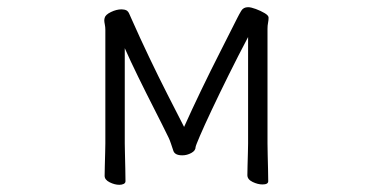

<svg xmlns="http://www.w3.org/2000/svg" viewBox="-20 -505 1040 534"><path d="M670 -402Q642 -349 616 -296.5Q590 -244 569 -199.5Q548 -155 536 -127Q524 -99 524 -96Q524 -86 512 -79.5Q500 -73 487 -73Q466 -73 462 -86Q459 -95 455.5 -105.5Q452 -116 449 -122Q432 -157 409 -202Q386 -247 364 -292Q342 -337 327 -371V-106Q327 -100 327.5 -79Q328 -58 328.5 -35.5Q329 -13 329 -1Q329 4 324 6.5Q319 9 312 9Q299 9 285 2Q271 -5 271 -16Q271 -24 271.5 -43Q272 -62 272.5 -80.5Q273 -99 273 -106V-422Q273 -430 271.5 -437Q270 -444 270 -449Q270 -451 270.5 -452.5Q271 -454 271 -455Q273 -464 288.5 -471.5Q304 -479 318 -479Q326 -479 332 -476Q337 -473 340 -465.5Q343 -458 346 -452Q369 -400 395 -345.5Q421 -291 446.5 -241Q472 -191 492 -152Q514 -201 540 -255Q566 -309 592.5 -361Q619 -413 640 -455Q645 -465 651 -475Q657 -485 670 -485Q678 -485 691.5 -480Q705 -475 716 -468.5Q727 -462 727 -456Q727 -449 725.5 -441.5Q724 -434 724 -425V-106Q724 -96 724.5 -75Q725 -54 725.5 -33.5Q726 -13 726 -1Q726 8 710 8Q697 8 682.5 1Q668 -6 668 -18Q668 -26 668.5 -44.5Q669 -63 669.5 -81Q670 -99 670 -106Z"/></svg>

Font: Moon Stars Kai HW Light
Style: Regular
Weight: 300
Designer: GuiWonder
Version: Version 1.101